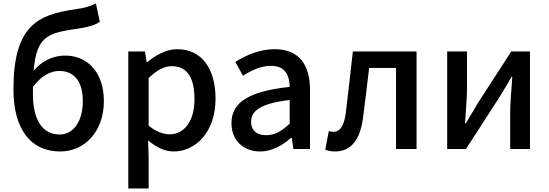

<svg xmlns="http://www.w3.org/2000/svg" viewBox="-20 -842 3102 1085"><path d="M320 14C458 14 567 -98 567 -271C567 -434 474 -528 348 -528C281 -528 216 -498 170 -442C187 -644 255 -656 426 -681C472 -688 515 -698 544 -719L522 -822C487 -806 464 -798 402 -789C193 -759 56 -696 56 -337C56 -114 152 14 320 14ZM166 -351C217 -418 268 -441 316 -441C400 -441 448 -380 448 -271C448 -158 396 -82 318 -82C219 -82 166 -164 166 -312Z M705 223H820V45L817 -49C863 -9 913 14 961 14C1085 14 1198 -95 1198 -284C1198 -454 1120 -564 981 -564C919 -564 859 -530 811 -490H809L799 -551H705ZM939 -83C906 -83 863 -96 820 -132V-401C866 -445 907 -468 950 -468C1042 -468 1079 -397 1079 -282C1079 -154 1019 -83 939 -83Z M1450 14C1516 14 1575 -20 1625 -63H1629L1638 0H1732V-331C1732 -478 1669 -564 1532 -564C1444 -564 1367 -528 1310 -492L1353 -414C1400 -444 1454 -470 1512 -470C1593 -470 1616 -414 1617 -351C1388 -326 1288 -265 1288 -146C1288 -49 1355 14 1450 14ZM1485 -78C1436 -78 1399 -100 1399 -155C1399 -216 1454 -258 1617 -277V-143C1572 -101 1533 -78 1485 -78Z M1873 14C1962 14 2014 -50 2031 -172C2044 -268 2054 -363 2066 -458H2218V0H2334V-551H1974C1961 -435 1948 -318 1934 -203C1924 -128 1900 -97 1864 -97C1854 -97 1846 -99 1838 -101L1818 4C1835 10 1851 14 1873 14Z M2507 0H2613L2800 -289C2820 -321 2850 -372 2870 -406H2875C2870 -335 2863 -262 2863 -205V0H2975V-551H2869L2682 -262C2663 -229 2632 -178 2612 -145H2608C2612 -215 2619 -288 2619 -345V-551H2507Z"/></svg>

Font: Noto Sans CJK SC Medium
Style: Regular
Weight: 500
Designer: Ryoko NISHIZUKA 西塚涼子 (kana, bopomofo & ideographs); Paul D. Hunt (Latin, Greek & Cyrillic); Sandoll Communications 산돌커뮤니
Foundry: Adobe
Version: Version 2.004;hotconv 1.0.118;makeotfexe 2.5.65603